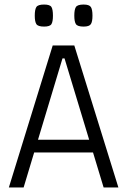

<svg xmlns="http://www.w3.org/2000/svg" viewBox="-20 -825 560 845"><path d="M19 0 212 -625H307L501 0H436L264 -568H255L84 0ZM102 -154V-210H420V-154ZM348 -708Q321 -708 314 -719Q307 -730 307 -756Q307 -783 314 -794Q321 -805 348 -805Q373 -805 380 -794Q387 -783 387 -756Q387 -730 380 -719Q373 -708 348 -708ZM174 -708Q147 -708 140 -719Q133 -730 133 -756Q133 -783 140 -794Q147 -805 174 -805Q200 -805 206.5 -794Q213 -783 213 -756Q213 -730 206.5 -719Q200 -708 174 -708Z"/></svg>

Font: Changa ExtraLight ExtraLight
Style: Regular
Weight: 250
Version: Version 3.002; ttfautohint (v1.8.2)